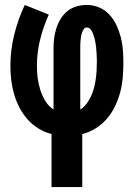

<svg xmlns="http://www.w3.org/2000/svg" viewBox="-20 -540 540 775"><path d="M188 215V1Q160 -6 135 -21.5Q110 -37 91 -58.5Q72 -80 58.5 -106Q45 -132 37 -159.5Q29 -187 25.5 -216Q22 -245 22 -274Q22 -338 37.5 -400.5Q53 -463 80 -520L177 -481Q155 -433 142 -380.5Q129 -328 129 -274Q129 -250 132 -225.5Q135 -201 142.5 -177.5Q150 -154 163 -132.5Q176 -111 196 -98V-343Q196 -364 198.5 -385Q201 -406 207.5 -426Q214 -446 225 -464Q236 -482 252 -495Q268 -508 288.5 -514Q309 -520 330 -520Q356 -520 380 -510Q404 -500 421.5 -481Q439 -462 450 -438.5Q461 -415 467.5 -390Q474 -365 476 -339.5Q478 -314 478 -288Q478 -258 475.5 -228Q473 -198 465.5 -169Q458 -140 445 -112.5Q432 -85 412.5 -62Q393 -39 367 -22.5Q341 -6 312 1V215ZM304 -98Q319 -107 329.5 -121.5Q340 -136 347.5 -152Q355 -168 359.5 -185.5Q364 -203 366.5 -220.5Q369 -238 370 -255.5Q371 -273 371 -291Q371 -300 370.5 -310Q370 -320 369.5 -329.5Q369 -339 368 -348.5Q367 -358 365.5 -367Q364 -376 361.5 -385.5Q359 -395 355.5 -404Q352 -413 346 -421Q340 -429 330 -429Q322 -429 317.5 -421.5Q313 -414 310.5 -406.5Q308 -399 307 -391Q306 -383 305 -375Q304 -367 304 -359Q304 -351 304 -343Z"/></svg>

Font: Iosevka SS04 Extrabold
Style: Regular
Weight: 800
Monospace: yes
Designer: Belleve Invis
Foundry: Belleve Invis
Version: Version 19.0.0; ttfautohint (v1.8.4)